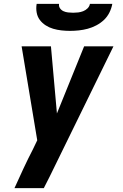

<svg xmlns="http://www.w3.org/2000/svg" viewBox="-20 -760 640 995"><path d="M207 215H55Q78 164 101.5 113.5Q125 63 151 13L173 -33L92 -520H244L275 -172L416 -520H568L237 156ZM343 -600Q320 -600 298 -602.5Q276 -605 255.5 -611Q235 -617 217 -628.5Q199 -640 186.5 -656.5Q174 -673 170 -695Q166 -717 170 -740H286Q284 -727 291 -717Q298 -707 309 -702Q320 -697 333 -695.5Q346 -694 359 -694Q372 -694 385 -695.5Q398 -697 411 -702Q424 -707 434 -717Q444 -727 446 -740H562Q558 -717 547 -695Q536 -673 518.5 -656.5Q501 -640 479 -628.5Q457 -617 434.5 -611Q412 -605 389 -602.5Q366 -600 343 -600Z"/></svg>

Font: Iosevka Heavy Extended Oblique
Style: Regular
Weight: 900
Width: 7
Italic angle: -9°
Monospace: yes
Designer: Belleve Invis
Foundry: Belleve Invis
Version: Version 32.5.0; ttfautohint (v1.8.4)